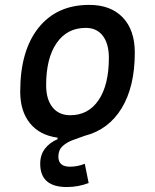

<svg xmlns="http://www.w3.org/2000/svg" viewBox="-20 -547 626 774"><path d="M249.5 207Q142.1 207 142.1 113.3Q142.1 77.1 161.4 52.2Q180.7 27.3 211.9 14.2V7.8Q140.6 -1.5 101.1 -49.8Q61.5 -98.1 61.5 -177.7Q61.5 -342.8 135.3 -435.1Q209 -527.3 339.8 -527.3Q426.3 -527.3 474.9 -476.6Q523.4 -425.8 523.4 -335Q523.4 -197.8 470.5 -110.8Q417.5 -23.9 321.3 0.5Q296.9 8.8 272.5 18.1Q248 27.3 231.7 42.7Q215.3 58.1 215.3 84.5Q215.3 125 262.2 125Q292 125 321.8 113.3L337.4 190.9Q294.9 207 249.5 207ZM263.2 -82.5Q336.4 -82.5 377.7 -143.8Q418.9 -205.1 418.9 -314Q418.9 -370.6 394.5 -402.6Q370.1 -434.6 325.7 -434.6Q250.5 -434.6 208.3 -373.5Q166 -312.5 166 -203.6Q166 -146.5 191.7 -114.5Q217.3 -82.5 263.2 -82.5Z"/></svg>

Font: Cascadia Mono PL
Style: Italic
Weight: 400
Italic angle: -10°
Monospace: yes
Designer: Aaron Bell
Foundry: Saja Typeworks
Version: Version 2404.023; ttfautohint (v1.8.4)